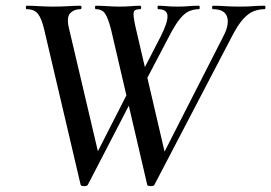

<svg xmlns="http://www.w3.org/2000/svg" viewBox="-20 -645 945 669"><path d="M493 -1 367 -542Q357 -581 346.5 -597Q336 -613 314 -613Q311 -613 311 -619Q311 -625 314 -625Q333 -625 354.5 -623.5Q376 -622 394 -622Q419 -622 436.5 -623.5Q454 -625 468 -625Q472 -625 472 -619Q472 -613 468 -613Q449 -613 446 -603Q443 -593 452 -552L558 -97L501 -14L759 -520Q780 -561 771 -587Q762 -613 722 -613Q719 -613 719 -619Q719 -625 722 -625Q744 -625 764.5 -623.5Q785 -622 817 -622Q844 -622 861 -623.5Q878 -625 902 -625Q905 -625 905 -619Q905 -613 902 -613Q884 -613 865.5 -606.5Q847 -600 828 -579.5Q809 -559 787 -516L518 -1Q515 4 504.5 3.5Q494 3 493 -1ZM261 -1 134 -542Q125 -581 112 -597Q99 -613 73 -613Q70 -613 70 -619Q70 -625 73 -625Q94 -625 117.5 -623.5Q141 -622 162 -622Q195 -622 218 -623.5Q241 -625 260 -625Q264 -625 264 -619Q264 -613 260 -613Q239 -613 225.5 -600Q212 -587 219 -552L326 -97L268 -14L444 -359L459 -335L286 -1Q283 4 272.5 3.5Q262 3 261 -1ZM473 -335 458 -359 541 -520Q565 -568 563.5 -590.5Q562 -613 531 -613Q529 -613 529 -619Q529 -625 531 -625Q547 -625 561.5 -623.5Q576 -622 599 -622Q622 -622 636.5 -623.5Q651 -625 673 -625Q676 -625 676 -619Q676 -613 673 -613Q656 -613 640 -606.5Q624 -600 607 -579.5Q590 -559 568 -516Z"/></svg>

Font: Cormorant Light SemiBold
Style: Italic
Weight: 600
Italic angle: -10°
Version: Version 4.000